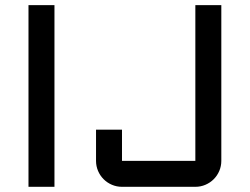

<svg xmlns="http://www.w3.org/2000/svg" viewBox="-20 -720 963 740"><path d="M189.9 -700.2V0H89.8V-700.2ZM350.1 -220.2H450.2V-100.1H732.9V-700.2H833V-100.1Q833 -79.6 825.2 -61.3Q817.4 -43 803.7 -29.3Q790 -15.6 771.7 -7.8Q753.4 0 732.9 0H450.2Q429.7 0 411.4 -7.8Q393.1 -15.6 379.4 -29.3Q365.7 -43 357.9 -61.3Q350.1 -79.6 350.1 -100.1Z"/></svg>

Font: Aldrich
Style: Regular
Weight: 400
Designer: Matthew Desmond
Foundry: Matthew Desmond
Version: Version 1.002 2011